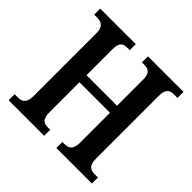

<svg xmlns="http://www.w3.org/2000/svg" viewBox="-178 -886 1058 1058"><g transform="rotate(45 351.0 -357.0)"><path d="M27 0H304V-47H284C252 -47 233 -62 233 -112V-346H471V-114C471 -62 450 -47 417 -47H399V0H676V-47H649C618 -47 595 -61 595 -110V-602C595 -655 617 -667 649 -667H676V-714H399V-667H416C451 -667 471 -655 471 -602V-401H233V-604C233 -655 252 -667 284 -667H304V-714H27V-667H50C82 -667 108 -655 108 -603V-112C108 -62 86 -47 54 -47H27Z"/></g></svg>

Font: Noto Serif Devanagari Condensed SemiBold
Style: Regular
Weight: 600
Width: 3
Designer: Universal Thirst, Indian Type Foundry and the Monotype Design Team
Foundry: Monotype Imaging Inc.
Version: Version 2.004